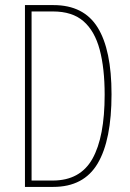

<svg xmlns="http://www.w3.org/2000/svg" viewBox="-20 -827 512 754"><path d="M418 -457Q418 -277 363.5 -185Q309 -93 189 -93H78V-807H190Q309 -807 363.5 -719Q418 -631 418 -457ZM391 -455Q391 -559 371.5 -632Q352 -705 308 -743.5Q264 -782 188 -782H104V-118H187Q295 -118 343 -203.5Q391 -289 391 -455Z"/></svg>

Font: Noto Sans Kannada UI ExtraCondensed Thin
Style: Regular
Weight: 100
Width: 2
Designer: Jelle Bosma - Monotype Design Team
Foundry: Monotype Imaging Inc.
Version: Version 2.005; ttfautohint (v1.8.4.7-5d5b)